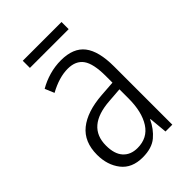

<svg xmlns="http://www.w3.org/2000/svg" viewBox="-201 -742 837 837"><g transform="rotate(-45 217.5 -324.0)"><path d="M219 -542Q295 -542 329.5 -497.5Q364 -453 364 -359V0H322L314 -85H312Q293 -44 261 -17Q229 10 172 10Q106 10 72.5 -33Q39 -76 39 -139Q39 -219 90.5 -260.5Q142 -302 238 -309L309 -314V-355Q309 -431 286 -463Q263 -495 214 -495Q161 -495 99 -461L81 -504Q112 -522 147 -532Q182 -542 219 -542ZM244 -267Q95 -257 95 -140Q95 -88 119 -61.5Q143 -35 185 -35Q247 -35 278.5 -84Q310 -133 310 -216V-272ZM339 -658V-614H100V-658Z"/></g></svg>

Font: Noto Sans Gujarati UI Condensed Light
Style: Regular
Weight: 300
Width: 3
Designer: Jelle Bosma - Monotype Design Team, Universal Thirst
Foundry: Monotype Imaging Inc.
Version: Version 2.106; ttfautohint (v1.8.4.7-5d5b)